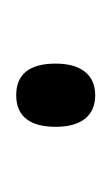

<svg xmlns="http://www.w3.org/2000/svg" viewBox="31 -464 140 243"><g transform="rotate(-90 101.5 -343.0)"><path d="M62 -343C62 -312 75 -293 102 -293C127 -293 142 -310 142 -343C142 -377 128 -393 102 -393C74 -393 62 -374 62 -343Z"/></g></svg>

Font: Noto Sans Arabic ExtCond Light
Style: Regular
Weight: 300
Width: 2
Designer: Monotype Design Team, Nadine Chahine, Nizar Qandah and Khaled Hosny
Foundry: Monotype Imaging Inc.
Version: Version 2.012